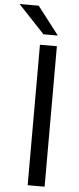

<svg xmlns="http://www.w3.org/2000/svg" viewBox="-113 -1006 428 1039"><g transform="rotate(5 100.5 -486.5)"><path d="M171 0H79V-763H171ZM54 -973 171 -821H93L-50 -973Z"/></g></svg>

Font: Open Sauce One
Style: Regular
Weight: 400
Designer: Alfredo Marco Pradil
Foundry: Creative Sauce Fz LLC
Version: Version 1.477